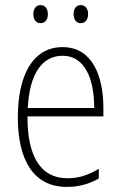

<svg xmlns="http://www.w3.org/2000/svg" viewBox="-20 -724 475 754"><path d="M111 -668C111 -648 121 -633 139 -633C157 -633 168 -647 168 -668C168 -690 157 -704 139 -704C121 -704 111 -689 111 -668ZM269 -669C269 -648 279 -633 297 -633C315 -633 326 -647 326 -669C326 -690 315 -704 297 -704C279 -704 269 -689 269 -669ZM226 -539C108 -539 50 -427 50 -263C50 -98 110 10 242 10C291 10 331 -2 368 -23V-61C324 -35 288 -24 244 -24C140 -24 87 -110 88 -267H386V-300C386 -428 341 -539 226 -539ZM226 -505C313 -505 350 -415 350 -300H89C96 -437 147 -505 226 -505Z"/></svg>

Font: Noto Sans Myanmar Condensed ExtraLight
Style: Regular
Weight: 200
Width: 3
Designer: Monotype Design Team
Foundry: Monotype Imaging Inc.
Version: Version 2.107